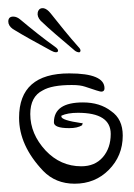

<svg xmlns="http://www.w3.org/2000/svg" viewBox="-38 -422 324 463"><path d="M151 -296Q145 -297 140 -302Q113 -325 96 -339.5Q79 -354 60 -372Q51 -382 53 -392Q56 -404 68 -402Q76 -400 84 -390Q99 -371 116.5 -349.5Q134 -328 151 -309Q157 -303 156 -299Q155 -295 151 -296ZM97 -296Q92 -296 85 -300Q54 -317 35 -327.5Q16 -338 -7 -352Q-18 -360 -18 -370Q-18 -382 -6 -382Q3 -382 12 -374Q31 -358 52.5 -341Q74 -324 95 -309Q102 -304 102 -300Q102 -296 97 -296ZM142 21Q96 21 66 -10Q8 -71 8 -138Q8 -245 129 -245Q214 -245 214 -209Q214 -201 206 -201Q202 -201 167 -213Q161 -215 153.5 -216Q146 -217 135 -217Q87 -217 65 -204Q35 -189 35 -147Q35 -99 72 -59Q108 -21 158 -21Q191 -21 210 -43Q229 -65 229 -99Q229 -150 150 -150Q125 -150 110 -143V-141Q110 -132 159 -125Q161 -127 161 -124L160 -120Q149 -113 129 -113Q92 -113 92 -127Q92 -175 162 -175Q203 -175 230 -154Q258 -135 258 -95Q258 -46 224 -12Q191 21 142 21Z"/></svg>

Font: Ole
Style: Regular
Weight: 400
Designer: Robert E. Leuschke
Foundry: Robert E. Leuschke
Version: Version 1.010; ttfautohint (v1.8.3)